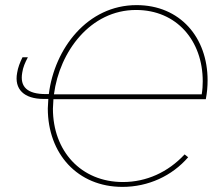

<svg xmlns="http://www.w3.org/2000/svg" viewBox="-20 -725 857 751"><path d="M151 -338H169L167 -301C167 -123 284 6 459 6C560 6 653 -37 716 -110L702 -121C637 -51 552 -13 461 -13C296 -13 187 -135 187 -300L189 -337H785C790 -362 792 -387 792 -411C792 -578 685 -705 514 -705C322 -705 193 -535 171 -357H159C87 -357 57 -385 67 -441C70 -462 78 -480 89 -501H68C58 -481 50 -460 47 -440C35 -376 74 -338 151 -338ZM191 -356C213 -524 334 -686 512 -686C671 -686 773 -566 773 -407C773 -391 772 -374 769 -356Z"/></svg>

Font: Fixel Display 20240404 Thin
Style: Italic
Weight: 100
Italic angle: -10°
Designer: AlfaBravo + MacPaw
Foundry: Kyrylo Tkachov, Marchela Mozhyna, Serhii Makarenko, Maria Weinstein, Zakhar Kryvoshyya
Version: Version 1.211;Glyphs 3.2 (3225)